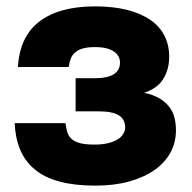

<svg xmlns="http://www.w3.org/2000/svg" viewBox="-20 -563 597 596"><path d="M275.5 13.2Q335.3 13.2 381.4 0.3Q427.5 -12.7 460 -35.6Q492.5 -58.5 509.3 -89.8Q526.2 -121.2 526.2 -158.7Q526.2 -178.5 521.7 -197.2Q517.2 -215.8 505.6 -231Q494 -246.2 475 -257.6Q456 -269 427.3 -275Q469.3 -288.8 487.3 -318.7Q505.2 -348.7 505.2 -386.7Q505.2 -423.2 490.4 -452.3Q475.7 -481.3 446.1 -501.6Q416.5 -521.8 373.9 -532.5Q331.3 -543.2 274.5 -543.2Q218.8 -543.2 175.4 -531.2Q132 -519.2 101.7 -495.8Q71.5 -472.5 55 -437.5Q38.5 -402.5 35.5 -355H193.2Q195.5 -370.3 199.7 -381.3Q203.8 -392.3 213.8 -400.7Q223.8 -409.2 238.9 -413Q254 -416.8 274.5 -416.8Q295 -416.8 309.3 -413.3Q323.5 -409.8 333.2 -403.3Q342.8 -396.8 347.7 -388.1Q352.5 -379.3 352.5 -369Q352.5 -344.5 332.7 -332.3Q313 -320.2 275.2 -320.2H214.7V-217.5H283.3Q328.7 -217.5 348.6 -205.2Q368.5 -192.8 368.5 -166.7Q368.5 -157.3 362.6 -147.4Q356.7 -137.5 345.7 -130.6Q334.8 -123.7 316.9 -118.9Q299 -114.2 273.8 -114.2Q245.2 -114.2 228 -118.8Q210.8 -123.5 201.5 -132.3Q192.2 -141.2 188.8 -153Q185.5 -164.8 183.2 -180.7H25.5Q27.5 -134.5 42.5 -98.6Q57.5 -62.7 87.7 -37.3Q117.8 -12 164.8 0.6Q211.8 13.2 275.5 13.2Z"/></svg>

Font: Golos Text VF
Style: Regular
Weight: 400
Designer: A.Korolkova, Vitaly Kuzmin
Foundry: ParaType Ltd
Version: Version 2.005